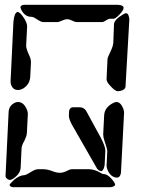

<svg xmlns="http://www.w3.org/2000/svg" viewBox="-20 -780 690 800"><path d="M3 -45 16 -315Q18 -340 42 -352Q49 -355 55 -355Q77 -355 90 -328Q96 -316 96 -305L92 -225Q91 -210 76 -183Q71 -172 70 -165L66 -80Q64 -55 34 -35Q25 -30 21 -30Q6 -33 3 -45ZM440 0H35Q21 -1 20 -10Q20 -13 37 -29Q39 -31 40 -32Q63 -50 80 -50Q88 -50 113 -66Q128 -75 140 -75H160Q179 -75 206 -64Q218 -60 230 -60Q245 -60 265 -71Q273 -75 280 -75H350Q375 -75 402 -58Q407 -55 410 -55Q425 -55 440 -40Q459 -20 460 -10Q457 -2 440 0ZM424 -90 427 -150Q427 -160 415 -194Q410 -209 410 -220L414 -300Q416 -333 452 -351Q460 -355 465 -355Q482 -355 493 -329Q497 -319 497 -310L484 -60Q481 -41 468 -40Q443 -40 429 -70Q424 -81 424 -90ZM424 -450 428 -535Q429 -542 444 -573Q451 -589 452 -600L455 -680Q457 -699 493 -720Q501 -725 505 -725Q515 -725 518 -706Q519 -703 519 -700L503 -420Q502 -405 480 -401Q475 -400 471 -400Q459 -400 438 -424Q424 -439 424 -450ZM80 -760H470Q494 -759 495 -748Q495 -734 469 -711Q460 -703 455 -702H440Q431 -702 417 -692Q410 -688 405 -688H300Q292 -688 276 -696Q268 -700 260 -700Q250 -700 228 -690Q223 -688 220 -688H160Q151 -688 130 -702Q119 -710 110 -710Q82 -710 67 -743Q65 -748 65 -750Q67 -759 80 -760ZM24 -440 36 -690Q40 -728 53 -730Q64 -730 81 -703Q93 -684 93 -670L89 -590Q89 -576 102 -549Q109 -534 109 -520L106 -460Q104 -428 76 -411Q65 -405 55 -405Q32 -405 25 -431Q24 -435 24 -440ZM383 -80 280 -260Q267 -284 267 -298L268 -318Q271 -332 283 -333H311Q320 -333 326 -330Q332 -327 336 -322L339 -318L399 -208Q419 -170 419 -152L416 -92Q412 -69 402 -67Q393 -67 384 -78Q383 -79 383 -80Z"/></svg>

Font: Segment14
Style: Regular
Weight: 400
Monospace: yes
Designer: Paul Flo Williams
Foundry: His Deeds Are Dust
Version: Version 1.002